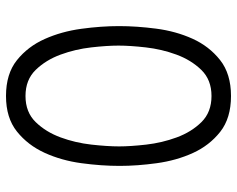

<svg xmlns="http://www.w3.org/2000/svg" viewBox="-95 -685 790 640"><g transform="rotate(90 300.0 -365.0)"><path d="M300 -55Q354 -55 387 -89Q420 -123 438 -172Q456 -221 462 -274.5Q468 -328 468 -367Q468 -405 462 -457.5Q456 -510 438 -559Q420 -608 387 -641.5Q354 -675 300 -675Q246 -675 213 -641Q180 -607 162 -558Q144 -509 138 -456Q132 -403 132 -365Q132 -327 138 -274Q144 -221 162 -172Q180 -123 213 -89Q246 -55 300 -55ZM300 10Q226 10 180.5 -26.5Q135 -63 110 -119Q85 -175 76 -241Q67 -307 67 -367Q67 -425 75.5 -490.5Q84 -556 109 -611.5Q134 -667 180 -703.5Q226 -740 300 -740Q374 -740 419.5 -704Q465 -668 490 -613Q515 -558 524 -492.5Q533 -427 533 -369Q533 -308 524 -241.5Q515 -175 489.5 -119Q464 -63 418.5 -26.5Q373 10 300 10Z"/></g></svg>

Font: Maple Mono ExtraLight
Style: Regular
Weight: 275
Monospace: yes
Designer: subframe7536
Version: Version 7.000